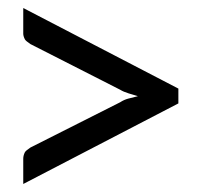

<svg xmlns="http://www.w3.org/2000/svg" viewBox="-20 -576 495 479"><path d="M38 -180Q38 -188 42 -196Q44 -200 56 -208L280 -321Q289 -327 300 -330L324 -336L301 -343Q288 -347 280 -352L56 -466Q44 -474 42 -478Q38 -486 38 -492V-556L425 -355V-318L38 -117Z"/></svg>

Font: Aleo
Style: Regular
Weight: 400
Designer: Alessio Laiso
Version: Version 1.1